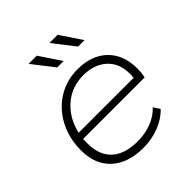

<svg xmlns="http://www.w3.org/2000/svg" viewBox="-198 -858 995 995"><g transform="rotate(-45 299.0 -360.5)"><path d="M283 4Q172 4 108.5 -54Q45 -112 45 -215Q45 -304 82 -374.5Q119 -445 183.5 -485.5Q248 -526 330 -526Q432 -526 492 -468Q552 -410 552 -308Q552 -279 546 -250H95Q94 -234 94 -217Q94 -132 143 -86.5Q192 -41 287 -41Q342 -41 389 -59.5Q436 -78 466 -111L489 -76Q455 -39 400.5 -17.5Q346 4 283 4ZM101 -289H504Q513 -383 463 -433Q413 -483 329 -483Q243 -483 182 -429.5Q121 -376 101 -289ZM262 -607 170 -725H230L309 -607ZM415 -607 323 -725H383L462 -607Z"/></g></svg>

Font: Montserrat Light
Style: Italic
Weight: 300
Italic angle: -11.3°
Designer: Julieta Ulanovsky
Foundry: Julieta Ulanovsky
Version: Version 9.000; ttfautohint (v1.8.4.7-5d5b)